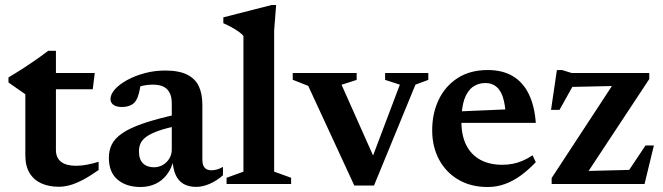

<svg xmlns="http://www.w3.org/2000/svg" viewBox="-20 -737 2656 769"><path d="M204 -136Q204 -105 224.5 -89Q245 -73 285 -73Q304 -73 326.5 -77Q349 -81 375 -89V-56Q339.5 -31 311 -16.2Q282.5 -1.5 259.5 4.8Q236.5 11 216 11Q176 11 145.8 -2.5Q115.5 -16 98.5 -44Q81.5 -72 81.5 -114.5V-359.5L14 -406.5V-427Q28.5 -435.5 44.5 -445.5Q60.5 -455.5 77.2 -466.2Q94 -477 110.5 -488.5Q127 -500 143 -511.2Q159 -522.5 173 -533.5H204V-431.5ZM154.5 -379.5 155 -444.5H359.5L351.5 -379.5Z M696 -280.5 697.5 -234.5Q647 -224.5 615.2 -213.2Q583.5 -202 566.5 -189.5Q549.5 -177 543 -162.8Q536.5 -148.5 536.5 -131.5Q536.5 -98.5 552.8 -82.8Q569 -67 596.5 -67Q616.5 -67 632.8 -76.8Q649 -86.5 658.5 -102.5Q668 -118.5 668 -137.5V-324Q668 -359 650.2 -378.5Q632.5 -398 591.5 -398Q574.5 -398 556.8 -394.8Q539 -391.5 524 -385L546 -417Q543 -394 539.5 -377.2Q536 -360.5 531.8 -349Q527.5 -337.5 522 -330.5Q514 -319.5 499.8 -314Q485.5 -308.5 468 -308.5Q446 -308.5 434.2 -317.2Q422.5 -326 422.5 -340Q422.5 -359.5 440.5 -379.5Q458.5 -399.5 489.5 -416.5Q520.5 -433.5 559.8 -444Q599 -454.5 641.5 -454.5Q697.5 -454.5 730.2 -437.8Q763 -421 776.8 -390.5Q790.5 -360 790.5 -318V-96.5Q790.5 -82.5 794.8 -73.2Q799 -64 807 -59.5Q815 -55 827 -55Q837 -55 849 -58.2Q861 -61.5 873 -68.5V-35Q848.5 -13 820 -0.8Q791.5 11.5 766.5 11.5Q734.5 11.5 713.8 -1.2Q693 -14 682.8 -38.2Q672.5 -62.5 671.5 -95.5L676 -98.5Q667.5 -62.5 648.5 -37.8Q629.5 -13 602.5 -0.5Q575.5 12 543 12Q486 12 451 -17.5Q416 -47 416 -105.5Q416 -134.5 427.8 -158.5Q439.5 -182.5 470 -203.5Q500.5 -224.5 555.2 -243.2Q610 -262 696 -280.5Z M1078 -49.5 1146 -25V0H887.5V-25L955 -49.5V-593Q948 -601.5 936.5 -609.8Q925 -618 909.5 -626.8Q894 -635.5 874.5 -644V-667.5L1068 -717H1086L1078 -615Z M1644 -398 1478 6H1399L1214.5 -393L1152.5 -417.5V-444.5H1408.5V-417L1348 -397.5L1489 -81L1461.5 -80.5L1581.5 -398L1522.5 -417V-444.5H1695.5V-417Z M1933.5 -456.5Q1993 -456.5 2034 -432Q2075 -407.5 2098 -360.2Q2121 -313 2126 -245H1799.5L1800 -290L2057 -301L2005.5 -276Q2003.5 -319 1994.2 -347.5Q1985 -376 1967.5 -390.2Q1950 -404.5 1924 -404.5Q1895.5 -404.5 1873.8 -389Q1852 -373.5 1840 -339.8Q1828 -306 1828 -250Q1828 -194 1847.8 -155.2Q1867.5 -116.5 1904.2 -96.8Q1941 -77 1991.5 -77Q2014 -77 2034.2 -81Q2054.5 -85 2074 -93.5Q2093.5 -102 2113 -115L2126 -87.5Q2096.5 -56.5 2066 -34.2Q2035.5 -12 2002.5 0Q1969.5 12 1933 12Q1866.5 12 1816.5 -17Q1766.5 -46 1738.8 -97.5Q1711 -149 1711 -215.5Q1711 -283 1737.2 -337.8Q1763.5 -392.5 1813.2 -424.5Q1863 -456.5 1933.5 -456.5Z M2189.5 0V-24L2450.5 -422.5L2504.5 -394L2228 -388L2295.5 -430.5L2221 -297H2187L2210.5 -456.5H2231.5L2270 -444.5H2580.5V-420.5L2316.5 -20.5L2265.5 -50.5L2519.5 -57L2475 -19L2565.5 -154.5H2599L2561.5 0Z"/></svg>

Font: Newsreader 16pt 16pt SemiBold
Style: Regular
Weight: 600
Version: Version 1.003